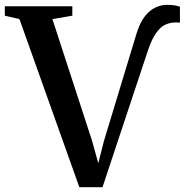

<svg xmlns="http://www.w3.org/2000/svg" viewBox="-38 -769 768 795"><path d="M290.5 6 42.5 -690 -18 -704V-743H261.5V-704L179 -690L343.5 -185L369 -93L392 -184L527 -629Q541 -675 561.5 -701Q582 -727 605.8 -738Q629.5 -749 653.5 -749Q676 -749 688.5 -746.2Q701 -743.5 707 -741V-675Q706 -675.5 702 -675.8Q698 -676 688.5 -676Q667 -676 647 -667Q627 -658 609 -633.2Q591 -608.5 575 -561.5L386.5 6Z"/></svg>

Font: Merriweather 72pt SemiBold
Style: Regular
Weight: 600
Version: Version 2.100